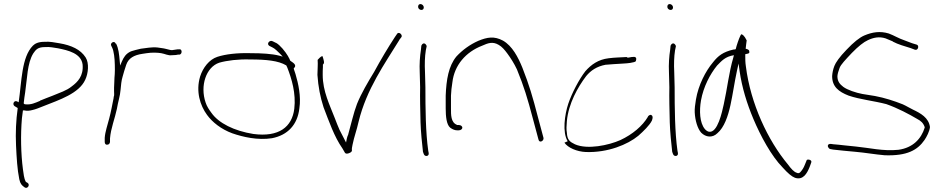

<svg xmlns="http://www.w3.org/2000/svg" viewBox="-20 -729 4638 946"><path d="M52 -206 67 -197V-194C59 -137 56 -75 59 -12C62 49 65 105 75 154C80 177 87 184 101 194C115 204 130 182 116 172L107 167V166C98 151 96 125 93 105C83 30 81 -65 88 -146L93 -185H100C112 -182 126 -183 140 -187C154 -190 172 -197 194 -206C272 -237 369 -268 400 -336C415 -367 420 -418 402 -446C377 -485 332 -506 272 -516C247 -520 226 -525 199 -523C170 -523 153 -515 142 -504C86 -447 87 -328 72 -225L65 -229C49 -237 39 -215 52 -206ZM97 -219V-222C99 -239 101 -257 104 -274C114 -340 114 -418 144 -466C156 -483 165 -497 201 -497C227 -499 244 -494 266 -491C316 -481 380 -466 387 -411C392 -355 363 -325 333 -303C309 -283 274 -272 238 -257C218 -249 198 -242 177 -233V-232C153 -222 133 -212 105 -215C102 -215 99 -216 97 -219ZM104 -210H105ZM199 -497H201ZM333 -298Z M540 -247C533 -213 527 -178 518 -145C510 -113 498 -80 496 -50V-30C496 -22 500 -16 506 -16C516 -16 520 -20 522 -29V-47C526 -97 546 -145 556 -193C561 -225 572 -257 574 -286C576 -308 578 -332 584 -351L592 -379L602 -410C613 -442 640 -458 683 -464L703 -467C728 -471 756 -470 774 -467C793 -464 809 -454 827 -457H828C837 -457 851 -458 857 -460H865C879 -463 878 -490 862 -486H855C846 -484 837 -484 828 -482H827C822 -482 818 -483 814 -484L798 -488C791 -490 784 -491 777 -492L756 -495C728 -498 700 -492 674 -489L649 -483C640 -480 629 -478 621 -474C600 -463 590 -448 580 -425L572 -406L570 -427C567 -462 564 -491 552 -514H550C543 -532 521 -516 528 -504C531 -496 535 -492 538 -479C545 -451 546 -418 546 -384C546 -370 545 -357 544 -346C544 -327 542 -312 542 -297V-279C542 -273 544 -256 540 -252ZM556 -188Z M966 -352C944 -279 966 -209 1000 -163C1026 -127 1070 -92 1125 -72C1177 -54 1250 -37 1320 -48C1398 -63 1446 -115 1455 -195C1464 -254 1450 -317 1436 -364L1427 -391L1429 -394C1446 -411 1418 -423 1410 -430C1407 -438 1404 -444 1400 -450V-451C1385 -476 1360 -507 1340 -518H1339L1325 -525C1309 -535 1291 -513 1307 -503L1321 -496C1333 -491 1349 -475 1360 -464L1373 -450L1355 -455C1319 -464 1270 -467 1215 -467C1149 -469 1091 -462 1051 -449C1011 -436 980 -396 966 -352ZM993 -224C965 -306 995 -398 1060 -420C1098 -431 1155 -438 1213 -436C1291 -436 1352 -430 1390 -407L1391 -406L1396 -395C1417 -341 1439 -269 1430 -193C1419 -104 1355 -52 1228 -69C1134 -84 1057 -122 1021 -174C1010 -189 999 -205 993 -224ZM1320 -496H1321ZM1430 -410Z M1544 -360C1548 -301 1558 -251 1574 -201C1601 -131 1627 -55 1667 2C1680 21 1677 33 1699 26C1713 21 1714 15 1714 12C1713 5 1714 -3 1717 -16C1725 -56 1737 -85 1747 -130C1786 -290 1875 -414 1947 -531V-532L1957 -545C1967 -556 1944 -578 1935 -560L1926 -547C1893 -497 1855 -433 1823 -374C1793 -325 1760 -269 1739 -217C1722 -173 1709 -113 1696 -68V-67C1693 -60 1690 -53 1689 -47L1685 -27L1653 -89C1645 -106 1638 -126 1630 -146C1605 -211 1570 -279 1570 -360C1570 -373 1570 -387 1571 -399V-411C1580 -418 1576 -428 1572 -443C1569 -454 1569 -453 1566 -452C1560 -450 1550 -440 1545 -434C1547 -412 1544 -383 1544 -360ZM1571 -398V-399ZM1935 -560Z M2040 -695C2040 -687 2048 -680 2056 -680C2064 -680 2068 -685 2068 -693C2068 -701 2060 -709 2052 -709C2044 -709 2040 -704 2040 -695ZM2048 -373C2048 -350 2050 -326 2050 -299C2050 -272 2049 -246 2050 -216L2052 -126C2053 -86 2060 -12 2064 19L2068 30C2073 45 2096 42 2092 24L2090 14C2077 -77 2076 -197 2076 -299C2076 -325 2074 -350 2074 -374C2072 -412 2073 -450 2078 -481L2082 -500C2083 -503 2080 -507 2078 -510C2069 -521 2059 -512 2056 -504L2054 -484C2049 -452 2046 -413 2048 -373ZM2074 -371Z M2176 -195C2176 -155 2180 -115 2198 -100C2210 -91 2222 -87 2231 -87H2241C2250 -87 2258 -93 2258 -100C2258 -107 2250 -113 2241 -113H2232L2231 -114C2201 -126 2202 -164 2202 -195V-258C2203 -279 2205 -301 2209 -324C2219 -408 2275 -473 2356 -504C2383 -516 2407 -526 2437 -508C2453 -499 2466 -484 2480 -465C2496 -443 2513 -417 2527 -387C2562 -301 2578 -249 2607 -139L2633 -42C2637 -22 2660 -34 2658 -49L2632 -146C2603 -258 2588 -308 2554 -395C2533 -447 2504 -503 2458 -529C2415 -552 2381 -546 2337 -528C2294 -509 2258 -482 2229 -451C2190 -404 2179 -336 2176 -258ZM2356 -504Z M2761 -26C2778 -1 2822 18 2866 20C2975 24 3073 -17 3125 -60C3150 -82 3181 -112 3192 -135C3197 -148 3197 -158 3190 -161V-162C3184 -166 3174 -159 3172 -154V-153C3146 -109 3097 -67 3037 -39C2979 -13 2874 9 2813 -18C2788 -30 2775 -39 2773 -75C2770 -90 2771 -110 2773 -132C2781 -219 2827 -300 2868 -354C2891 -382 2921 -402 2964 -410H2965C2979 -411 2992 -412 3004 -413C3029 -415 3068 -416 3085 -419C3099 -422 3110 -423 3113 -428V-429C3119 -447 3110 -451 3093 -448H3092C3077 -445 3071 -443 3068 -448C3036 -446 3010 -446 2979 -442C2928 -436 2893 -411 2864 -378C2833 -338 2798 -271 2780 -218C2762 -164 2750 -77 2777 -33ZM3208 -142H3209Z M3268 -695C3268 -687 3276 -680 3284 -680C3292 -680 3296 -685 3296 -693C3296 -701 3288 -709 3280 -709C3272 -709 3268 -704 3268 -695ZM3276 -373C3276 -350 3278 -326 3278 -299C3278 -272 3277 -246 3278 -216L3280 -126C3281 -86 3288 -12 3292 19L3296 30C3301 45 3324 42 3320 24L3318 14C3305 -77 3304 -197 3304 -299C3304 -325 3302 -350 3302 -374C3300 -412 3301 -450 3306 -481L3310 -500C3311 -503 3308 -507 3306 -510C3297 -521 3287 -512 3284 -504L3282 -484C3277 -452 3274 -413 3276 -373ZM3302 -371Z M3403 -175C3405 -135 3417 -95 3435 -75C3457 -53 3490 -48 3515 -73C3548 -101 3567 -156 3579 -211C3591 -266 3599 -325 3611 -380L3619 -416L3624 -379C3636 -297 3660 -219 3692 -143C3727 -60 3780 39 3836 96C3862 125 3881 141 3897 147C3937 160 3956 126 3969 94L3977 72C3983 58 3957 53 3954 61V62L3945 84C3940 97 3933 108 3926 116C3920 125 3912 126 3905 122C3892 118 3878 103 3862 81C3764 -36 3678 -218 3655 -402C3652 -421 3652 -438 3652 -453V-462C3662 -464 3672 -465 3672 -471V-472C3673 -481 3668 -486 3654 -489C3655 -506 3658 -518 3659 -530C3647 -555 3636 -561 3632 -560C3631 -559 3629 -556 3626 -549C3621 -539 3609 -505 3605 -487C3602 -485 3597 -485 3594 -485C3543 -473 3519 -455 3493 -422C3456 -378 3421 -310 3409 -239C3405 -215 3402 -193 3403 -175ZM3434 -235C3446 -301 3478 -363 3513 -406C3535 -428 3552 -450 3596 -457L3593 -445C3572 -375 3563 -291 3546 -215C3538 -179 3516 -72 3473 -80C3467 -81 3459 -86 3453 -93C3427 -124 3425 -184 3434 -235ZM3969 94Z M4063 -18C4053 -11 4063 3 4069 5L4085 8C4115 11 4155 16 4195 19C4242 23 4292 32 4339 36C4450 40 4501 10 4535 -39C4546 -55 4560 -82 4562 -103C4556 -149 4516 -171 4478 -189C4463 -196 4448 -206 4428 -215C4385 -232 4339 -247 4291 -256L4229 -266C4197 -272 4155 -286 4135 -301C4118 -314 4106 -328 4106 -353V-354C4107 -366 4111 -379 4117 -395C4123 -411 4145 -434 4177 -468C4209 -501 4236 -522 4256 -531C4283 -544 4312 -550 4343 -540L4379 -525V-524C4405 -510 4438 -501 4467 -492L4488 -484C4504 -479 4510 -505 4497 -509L4474 -516C4461 -521 4449 -525 4437 -530C4407 -540 4386 -554 4359 -564C4316 -577 4278 -571 4238 -554C4215 -544 4186 -521 4151 -484C4116 -448 4097 -420 4091 -404C4084 -386 4081 -369 4080 -354C4080 -302 4112 -277 4161 -258C4216 -239 4286 -232 4347 -216C4404 -196 4460 -166 4499 -143C4518 -133 4529 -123 4536 -103V-100C4519 -45 4478 -1 4407 9C4332 17 4261 -1 4197 -7C4158 -10 4119 -16 4089 -18H4088L4073 -20C4070 -20 4066 -20 4063 -18ZM4339 36H4340ZM4359 -564Z"/></svg>

Font: Stray Cat
Style: LtExt
Weight: 300
Version: Version 1.0